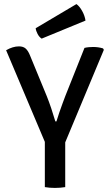

<svg xmlns="http://www.w3.org/2000/svg" viewBox="-20 -918 538 942"><path d="M394.5 -683Q404.5 -685.5 415.5 -686.5Q426.5 -687.5 437 -687.5Q463 -687.5 485.5 -680.5L489.5 -673.5L300 -219.5V0Q288.5 2 275 3Q261.5 4 249.5 4Q238 4 224.2 3Q210.5 2 200 0V-222L10 -671.5Q43 -690.5 73 -690.5Q94 -690.5 106 -679.8Q118 -669 127 -646.5L210 -445Q220.5 -419 231.8 -385.2Q243 -351.5 251.5 -322.5H257Q262.5 -341.5 270.8 -365.5Q279 -389.5 287.2 -411.5Q295.5 -433.5 300.5 -447ZM355 -898Q370 -887.5 383 -864.2Q396 -841 399.5 -817L184.5 -728.5Q172.5 -736 164.5 -751.2Q156.5 -766.5 155 -779.5Z"/></svg>

Font: Signika Negative SC
Style: Regular
Weight: 400
Designer: Anna Giedryś
Foundry: Anna Giedryś
Version: Version 2.000; ttfautohint (v1.8.3) -l 8 -r 50 -G 200 -x 9 -